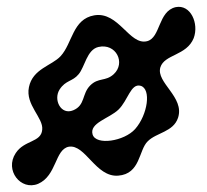

<svg xmlns="http://www.w3.org/2000/svg" viewBox="-20 -528 609 564"><path d="M257 -483C329 -495 360 -394 412 -407C452 -417 444 -495 496 -507C540 -516 565 -459 549 -416C528 -364 463 -369 451 -330C438 -285 523 -243 503 -182C489 -140 440 -139 414 -113C387 -87 393 -17 327 -12C261 -7 231 -105 182 -97C141 -89 147 -12 92 12C41 33 -7 -28 26 -78C51 -117 101 -109 104 -147C108 -182 54 -220 65 -272C76 -326 132 -335 158 -363C193 -401 193 -472 257 -483ZM314 -310C350 -343 321 -402 269 -390C235 -382 229 -331 211 -310C193 -288 173 -293 155 -265C136 -235 159 -189 195 -204C231 -219 220 -252 245 -277C269 -301 290 -288 314 -310ZM393 -276C364 -284 356 -233 328 -206C301 -180 242 -167 252 -133C262 -100 345 -113 377 -149C414 -191 425 -267 393 -276Z"/></svg>

Font: PicNic
Style: Regular
Weight: 400
Designer: Mariel Nils
Foundry: Velvetyne Type Foundry
Version: Version 2.000;Glyphs 3.2.3 (3260)